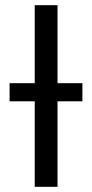

<svg xmlns="http://www.w3.org/2000/svg" viewBox="-20 -717 355 741"><path d="M202 4H114V-326H17V-396H114V-697H202V-396H298V-326H202Z"/></svg>

Font: Repo Regular
Style: Regular
Weight: 400
Designer: Stefan Peev
Foundry: Context Ltd
Version: Version 1.502